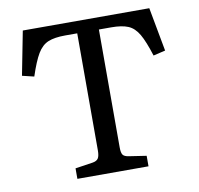

<svg xmlns="http://www.w3.org/2000/svg" viewBox="-78 -782 895 864"><g transform="rotate(-10 369.0 -350.0)"><path d="M207 0V-48L287 -60Q306 -63 313 -74Q320 -85 320 -110V-645H265Q216 -645 187 -633Q158 -621 138 -587.5Q118 -554 96 -487L42 -500L81 -700H659L696 -500L641 -487Q620 -554 600.5 -587.5Q581 -621 552.5 -633Q524 -645 475 -645H419V-106Q419 -82 425.5 -72.5Q432 -63 453 -60L532 -48V0Z"/></g></svg>

Font: Literata 12pt
Style: Regular
Weight: 400
Designer: Latin by Veronika Burian and Jose Scaglione. Greek by Irene Vlachou. Cyrillic by Vera Evstafieva.
Foundry: TypeTogether
Version: Version 3.002